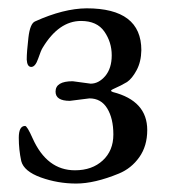

<svg xmlns="http://www.w3.org/2000/svg" viewBox="-20 -431 407 459"><path d="M173.8 -380.9Q120.6 -380.9 82 -316.9Q78.1 -311 71.3 -291Q64.5 -271 54.7 -271Q44.9 -271 43.9 -288.6Q43.9 -306.6 47.9 -340.8Q51.8 -375 64 -379.9Q131.8 -410.6 187 -411.1Q317.9 -411.1 317.9 -311Q317.4 -283.2 306.6 -263.2Q295.9 -243.2 283.7 -234.9Q271 -227.1 250 -217.8Q241.2 -213.9 250 -210.9Q332 -189.9 332 -120.1Q332 -82 313 -55.2Q293.9 -28.3 264.2 -16.1Q206.1 7.8 162.1 7.8Q118.2 7.8 77.6 -6.8Q37.1 -21.5 30.8 -45.9Q24.9 -73.2 24.9 -101.6Q24.9 -129.9 40 -129.9Q44.9 -129.9 58.1 -100.1Q92.3 -23.9 159.2 -23.9Q200.2 -23.9 225.6 -47.4Q251 -70.8 251 -109.4Q251 -147.9 236.3 -171.9Q221.7 -195.8 193.8 -195.8L147 -189.9Q112.8 -189.9 112.8 -211.9Q112.8 -236.8 153.8 -236.8L196.8 -231Q215.8 -231 231.4 -249Q247.1 -267.6 247.1 -298.8Q247.1 -330.1 229.5 -355.5Q211.9 -380.9 173.8 -380.9Z"/></svg>

Font: EBGaramond
Style: Regular
Weight: 400
Version: Version 000.012g